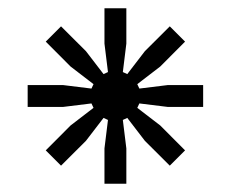

<svg xmlns="http://www.w3.org/2000/svg" viewBox="-20 -520 559 465"><path d="M47 -261V-314H132.5L201.5 -305.5L206.5 -316.2L151 -358.8L90.8 -419.2L127.8 -456.2L188.2 -396L230.8 -340.5L241.5 -345.5L233 -414.5V-500H286V-414.5L277.5 -345.5L288.2 -340.5L330.8 -396L391.2 -456.2L428.2 -419.2L368 -358.8L312.5 -316.2L317.5 -305.5L386.5 -314H472V-261H386.5L317.5 -269.5L312.5 -258.8L368 -216.2L428.2 -155.8L391.2 -118.8L330.8 -179L288.2 -234.5L277.5 -229.5L286 -160.5V-75H233V-160.5L241.5 -229.5L230.8 -234.5L188.2 -179L127.8 -118.8L90.8 -155.8L151 -216.2L206.5 -258.8L201.5 -269.5L132.5 -261Z"/></svg>

Font: Space 7353
Style: Regular
Weight: 400
Designer: Christine Claussen + Ruben Lyon  (Space 7353)
Version: Version 1.000;FEAKit 1.0